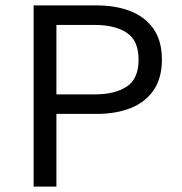

<svg xmlns="http://www.w3.org/2000/svg" viewBox="-20 -688 672 708"><path d="M104 0V-668H337Q408 -668 462 -646.5Q516 -625 546.5 -581Q577 -537 577 -468Q577 -400 546.5 -355.5Q516 -311 462 -289.5Q408 -268 337 -268H188V0ZM188 -340H331Q403 -340 447 -368.5Q491 -397 491 -468Q491 -539 447 -567.5Q403 -596 331 -596H188Z"/></svg>

Font: Atkinson Hyperlegible Mono ExtraLight
Style: Regular
Weight: 400
Monospace: yes
Version: Version 2.001